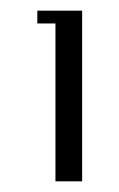

<svg xmlns="http://www.w3.org/2000/svg" viewBox="-20 -552 223 360"><path d="M50 -532H134V-212H84V-508H50Z"/></svg>

Font: Frankia
Style: Regular
Weight: 400
Version: Version 001.000